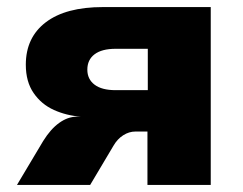

<svg xmlns="http://www.w3.org/2000/svg" viewBox="-20 -523 688 543"><path d="M28 0 102 -124Q123 -158 147.5 -175.5Q172 -193 197 -193H209Q168 -196 132.5 -212Q97 -228 75 -260Q53 -292 53 -340Q53 -417 109.5 -460Q166 -503 271 -503H576V0H397V-151H363Q345 -151 328.5 -140.5Q312 -130 301 -111L235 0ZM307 -268H398V-385H307Q268 -385 247.5 -369.5Q227 -354 227 -326Q227 -299 247.5 -283.5Q268 -268 307 -268Z"/></svg>

Font: Nunito Sans 8pt Black
Style: Regular
Weight: 900
Version: Version 3.101;gftools[0.9.27]